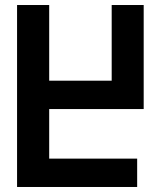

<svg xmlns="http://www.w3.org/2000/svg" viewBox="-20 -745 640 765"><path d="M48 -725H176V-423.5H425V-725H552.5V-310.5H176V-113H526.5V0H48Z"/></svg>

Font: JuliaMono
Style: Bold
Weight: 700
Monospace: yes
Designer: cormullion
Foundry: corm
Version: Version 0.055; ttfautohint (v1.8.4)